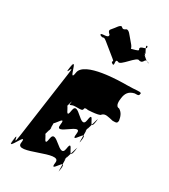

<svg xmlns="http://www.w3.org/2000/svg" viewBox="-260 -1284 1186 1348"><g transform="rotate(30 333.0 -609.5)"><path d="M262 -1111C252 -1100 246 -1091 270 -1071C281 -1037 205 -1059 216 -1038C240 -1018 192 -1056 216 -1036C253 -1018 233 -1048 271 -1018C295 -998 348 -956 372 -936C404 -910 363 -929 388 -903C410 -881 367 -923 391 -903C416 -891 383 -949 417 -936C441 -916 517 -1038 541 -1018C582 -1009 565 -1060 600 -1036C627 -1019 577 -1058 601 -1038C611 -1020 542 -1077 557 -1071C581 -1051 528 -1099 552 -1079C567 -1073 514 -1141 541 -1134C565 -1114 516 -1155 540 -1135C561 -1103 491 -1117 500 -1087C524 -1067 407 -1062 431 -1042C445 -1016 378 -1034 403 -1008C425 -986 382 -1028 406 -1008C431 -996 419 -1016 441 -1042C471 -1062 415 -1108 409 -1119C390 -1140 376 -1165 356 -1164C335 -1150 331 -1150 315 -1164C298 -1165 285 -1136 262 -1111ZM552 -825C495 -825 213 -822 199 -722C185 -620 159 -834 146 -742C132 -642 158 -840 144 -740C129 -630 173 -802 156 -684L80 -141C63 -23 67 -195 52 -85C38 15 68 -184 54 -84C41 8 126 -205 112 -103C98 -3 404 -203 390 -103C376 -1 459 -193 444 -84C430 16 460 -185 446 -85C433 5 446 -223 434 -141L441 -190C429 -108 481 -335 468 -245C454 -145 481 -346 467 -246C452 -137 422 -329 408 -227C394 -127 284 -327 270 -227C256 -125 226 -319 211 -209C197 -109 227 -308 213 -208C200 -116 250 -346 238 -264L245 -314C233 -232 249 -463 236 -371C222 -271 248 -470 234 -370C219 -260 301 -454 287 -352C273 -252 431 -452 417 -352C403 -250 485 -441 470 -332C456 -232 485 -434 471 -334C458 -244 472 -471 460 -389L467 -438C455 -356 506 -583 493 -493C479 -393 507 -595 493 -495C478 -386 449 -577 435 -475C421 -375 319 -575 305 -475C291 -373 261 -567 246 -457C232 -357 262 -556 248 -456C235 -364 285 -595 273 -513C271 -493 280 -514 314 -514C371 -514 372 -514 375 -534C385 -544 412 -536 396 -536C362 -536 499 -537 502 -557C523 -577 549 -567 591 -558C624 -558 627 -560 630 -580C625 -610 617 -638 587 -656C554 -656 560 -706 563 -726C568 -764 584 -792 629 -802C663 -802 663 -804 666 -824C658 -835 627 -825 552 -825Z"/></g></svg>

Font: Hussar Przerywany
Style: Obl
Weight: 400
Foundry: Cannot Into Space Fonts
Version: Version 0.982